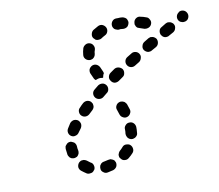

<svg xmlns="http://www.w3.org/2000/svg" viewBox="-69 -645 853 749"><g transform="rotate(-10 358.0 -270.5)"><path d="M292 -22Q301 -24 310 -26Q314 -27 319 -27Q323 -26 327 -24Q331 -22 334 -19Q336 -15 338 -11Q340 -2 336 6Q331 14 322 17Q311 20 300 22Q290 24 283 18Q275 13 274 4Q274 3 274 3Q274 2 274 2Q274 -1 274 -3Q275 -5 275 -7Q275 -9 276 -10Q277 -12 278 -13Q280 -17 284 -19Q288 -22 292 -22ZM211 -42Q210 -42 208 -42Q207 -42 205 -41Q205 -41 204 -41Q201 -39 198 -37Q198 -37 197 -36Q196 -35 196 -35Q190 -28 190 -18Q191 -9 198 -3Q208 5 219 12Q223 14 228 14Q232 14 236 13Q241 12 244 9Q247 6 250 2Q254 -6 251 -15Q249 -24 240 -28Q234 -32 228 -37Q224 -40 220 -41Q216 -43 211 -42ZM353 -38Q353 -33 354 -29Q356 -25 359 -22Q365 -14 374 -14Q383 -13 390 -19Q400 -27 408 -36Q414 -43 413 -52Q412 -62 405 -68Q402 -71 397 -72Q393 -73 389 -73Q384 -73 380 -71Q376 -69 373 -65Q368 -59 361 -53Q358 -50 356 -46Q354 -42 353 -38ZM186 -118Q183 -119 179 -121Q178 -121 177 -121Q177 -121 176 -121Q171 -121 167 -119Q163 -117 160 -113Q157 -110 155 -106Q154 -102 154 -97Q155 -85 157 -73Q158 -69 161 -65Q163 -61 167 -59Q171 -56 175 -56Q180 -55 184 -56Q188 -57 192 -59Q196 -62 198 -66Q201 -70 201 -74Q202 -78 201 -83Q199 -91 199 -99Q199 -105 195 -111Q192 -116 186 -118ZM395 -132Q394 -141 401 -148Q407 -155 416 -155Q426 -156 433 -149Q439 -143 440 -134Q440 -129 440 -124Q440 -117 439 -110Q439 -105 437 -102Q435 -98 431 -95Q428 -92 423 -91Q419 -89 415 -90Q414 -90 413 -90Q412 -90 412 -90Q408 -92 405 -93Q405 -93 405 -93Q399 -97 397 -102Q394 -108 394 -114Q395 -119 395 -124Q395 -128 395 -132ZM221 -198Q213 -203 204 -202Q195 -200 189 -193Q182 -183 177 -174Q172 -166 174 -157Q176 -148 184 -143Q192 -138 201 -141Q210 -143 215 -151Q220 -158 226 -166Q231 -174 230 -183Q228 -192 221 -198ZM412 -178Q421 -181 425 -189Q430 -197 427 -206Q424 -216 420 -227Q418 -231 415 -234Q412 -238 408 -239Q404 -241 400 -241Q395 -242 391 -240Q382 -237 378 -228Q374 -220 378 -211Q381 -202 384 -193Q387 -184 395 -180Q403 -175 412 -178ZM290 -243Q290 -248 289 -252Q287 -256 284 -260Q278 -266 269 -267Q259 -267 252 -261Q244 -254 237 -246Q230 -240 230 -231Q230 -221 236 -215Q243 -208 252 -208Q261 -208 268 -214Q275 -221 283 -228Q286 -231 288 -235Q290 -239 290 -243ZM354 -314Q348 -322 339 -323Q330 -324 322 -319Q314 -312 306 -306Q298 -300 297 -291Q296 -282 302 -274Q308 -267 317 -266Q326 -265 333 -270Q341 -277 349 -283Q357 -288 358 -298Q359 -307 354 -314ZM427 -365Q421 -372 412 -374Q403 -376 395 -371L378 -359Q371 -354 369 -345Q367 -336 373 -328Q378 -320 387 -318Q396 -317 404 -322L421 -334Q429 -339 430 -348Q432 -357 427 -365ZM351 -366Q350 -368 350 -369Q345 -379 342 -387Q338 -395 330 -399Q321 -403 312 -399Q304 -395 300 -387Q297 -378 300 -370Q304 -360 309 -350Q310 -347 312 -345Q314 -343 316 -341Q320 -343 324 -344Q333 -347 342 -345Q344 -345 346 -345Q347 -347 347 -349Q348 -356 352 -362Q351 -364 351 -366ZM502 -412Q497 -420 488 -422Q478 -424 471 -419L453 -408Q445 -403 443 -394Q441 -385 446 -377Q451 -369 460 -367Q469 -365 477 -370L495 -381Q502 -386 504 -395Q507 -404 502 -412ZM578 -458Q575 -462 572 -464Q568 -467 564 -468Q559 -469 555 -469Q551 -468 547 -466L529 -455Q521 -450 519 -441Q516 -432 521 -424Q524 -420 527 -418Q531 -415 535 -414Q539 -413 544 -414Q548 -414 552 -417L570 -427Q578 -432 580 -441Q582 -450 578 -458ZM285 -446Q286 -459 290 -472Q293 -480 302 -485Q310 -489 319 -486Q328 -483 332 -474Q336 -466 333 -457Q330 -450 330 -442Q329 -435 325 -430Q320 -424 314 -423Q312 -422 310 -422Q309 -422 308 -422Q307 -422 306 -422Q296 -423 290 -430Q284 -437 285 -446ZM654 -503Q652 -507 648 -509Q645 -512 640 -513Q636 -514 632 -514Q627 -513 623 -511L605 -500Q597 -496 595 -487Q593 -478 597 -470Q600 -466 603 -463Q607 -460 611 -459Q616 -458 620 -459Q624 -459 628 -462L646 -472Q654 -477 656 -486Q659 -495 654 -503ZM341 -535Q351 -541 362 -547Q371 -551 379 -548Q388 -544 392 -536Q396 -528 393 -519Q390 -510 381 -506Q373 -502 366 -497Q361 -494 355 -494Q349 -493 343 -496Q342 -497 341 -498Q339 -500 337 -502Q336 -502 336 -503Q336 -503 335 -504Q330 -511 332 -520Q334 -530 341 -535ZM712 -539Q707 -547 698 -549Q689 -551 681 -546V-545Q673 -540 671 -531Q669 -522 674 -514Q676 -511 680 -508Q684 -506 688 -505Q693 -504 697 -505Q701 -505 705 -508H706Q713 -513 715 -522Q717 -531 712 -539ZM504 -538Q503 -534 503 -529Q504 -525 506 -521Q508 -517 512 -514Q516 -512 520 -511Q529 -508 538 -505Q547 -503 556 -507Q564 -511 567 -520Q570 -529 565 -537Q561 -546 552 -548Q542 -552 531 -554Q522 -557 514 -552Q506 -547 504 -538ZM421 -557Q415 -550 415 -541Q415 -536 417 -532Q419 -528 422 -525Q426 -522 430 -521Q434 -519 439 -519Q442 -519 445 -520Q451 -520 457 -519Q467 -519 474 -525Q480 -532 481 -541Q481 -546 479 -550Q478 -554 475 -557Q472 -560 467 -562Q463 -564 459 -564Q452 -565 444 -564Q440 -564 437 -564Q427 -564 421 -557Z"/></g></svg>

Font: FRB American Cursive Guidelines Arrows Dashed Extrabold
Style: Bold Italic
Weight: 800
Italic angle: -25°
Version: Version 2.0;Modular Font Editor K font №1